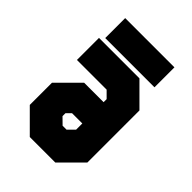

<svg xmlns="http://www.w3.org/2000/svg" viewBox="-204 -780 871 871"><g transform="rotate(45 232.0 -344.0)"><path d="M150.5 0 47.5 -103V-245.5L150.5 -348.5H275.5V-368L245 -398.5H54.5V-540H314L417 -437V-103L314 0ZM219.5 -141.5H245L275.5 -172V-212H209.5L188.5 -191V-172ZM75 -559.5V-687.5H391V-559.5Z"/></g></svg>

Font: Tourney Condensed Black
Style: Regular
Weight: 900
Width: 3
Designer: Tyler Finck
Foundry: Etcetera Type Co
Version: Version 1.010; ttfautohint (v1.8.3)